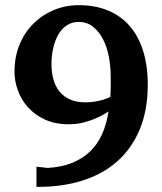

<svg xmlns="http://www.w3.org/2000/svg" viewBox="-20 -707 627 743"><path d="M408.2 -416Q408.2 -451.7 401.1 -488.3Q394 -524.9 378.9 -554.7Q363.8 -584.5 340.3 -603.3Q316.9 -622.1 284.2 -622.1Q257.8 -622.1 238 -608.6Q218.3 -595.2 205.3 -572.5Q192.4 -549.8 185.8 -520.3Q179.2 -490.7 179.2 -459Q179.2 -425.8 187 -398.7Q194.8 -371.6 210.9 -352.1Q227.1 -332.5 251.7 -321.8Q276.4 -311 310.1 -311Q331.1 -311 349.1 -314.2Q367.2 -317.4 379.9 -321.3Q395 -326.2 407.2 -332Q408.2 -348.6 408.4 -363.8Q408.7 -378.9 408.7 -390.6Q408.7 -404.3 408.2 -416ZM551.8 -378.9Q551.8 -280.8 520.8 -206.3Q489.7 -131.8 433.1 -82Q376.5 -32.2 297.1 -7.6Q217.8 17.1 121.1 16.1V-62L165 -57.1Q219.2 -60.5 260 -77.1Q300.8 -93.8 329.3 -121.6Q357.9 -149.4 375.2 -188.2Q392.6 -227.1 399.9 -275.9Q379.4 -261.7 355 -251Q334 -241.2 306.2 -233.6Q278.3 -226.1 246.1 -226.1Q193.4 -226.1 153.8 -244.4Q114.3 -262.7 88.1 -292Q62 -321.3 49.1 -357.4Q36.1 -393.6 36.1 -429.2Q36.1 -487.3 55.9 -534.9Q75.7 -582.5 109.9 -616.2Q144 -649.9 189.2 -668.5Q234.4 -687 285.2 -687Q347.7 -687 397.2 -666.7Q446.8 -646.5 481.2 -607.2Q515.6 -567.9 533.7 -510.5Q551.8 -453.1 551.8 -378.9Z"/></svg>

Font: Charis SIL Afr
Style: Bold
Weight: 700
Foundry: SIL International
Version: Version 5.000